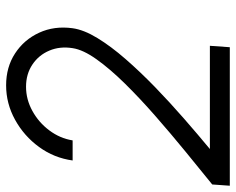

<svg xmlns="http://www.w3.org/2000/svg" viewBox="-120 -662 753 612"><g transform="rotate(-90 256.0 -356.5)"><path d="M-30.5 0 -26.5 -56Q22.5 -95.5 79.2 -142Q136 -188.5 192 -237.5Q248 -286.5 295 -334.2Q342 -382 372.5 -424.8Q403 -467.5 408 -501Q414.5 -541.5 400.2 -575.2Q386 -609 355.8 -629.2Q325.5 -649.5 285 -649.5Q244.5 -649.5 207.8 -629.2Q171 -609 145.8 -575.2Q120.5 -541.5 114 -501H50Q58 -560 93 -608Q128 -656 179.8 -684.5Q231.5 -713 289.5 -713Q347.5 -713 391.2 -684.5Q435 -656 457.2 -607.8Q479.5 -559.5 471.5 -501Q466.5 -465 440.2 -422Q414 -379 373.2 -332.2Q332.5 -285.5 283.8 -238.2Q235 -191 184 -146.5Q133 -102 86.5 -63.5H415.5L411 0Z"/></g></svg>

Font: Urbanist Light
Style: Italic
Weight: 300
Italic angle: -8°
Designer: Corey Hu
Foundry: Corey Hu
Version: Version 1.330; ttfautohint (v1.8.4.7-5d5b)